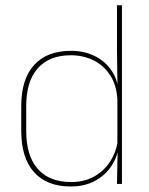

<svg xmlns="http://www.w3.org/2000/svg" viewBox="-20 -684 554 714"><path d="M243 9.5Q154 9.5 106.5 -43.8Q59 -97 59 -197V-289.5Q59 -389.5 106.8 -442.2Q154.5 -495 244.5 -495Q294.5 -495 334.5 -474.5Q374.5 -454 397.8 -417Q421 -380 421.5 -330H427.5L416.5 -313.5Q413.5 -368.5 389.2 -405Q365 -441.5 327 -460Q289 -478.5 243.5 -478.5Q163.5 -478.5 120.5 -430.2Q77.5 -382 77.5 -289.5V-197Q77.5 -104.5 120.5 -55.8Q163.5 -7 245 -7Q291.5 -7 328 -26.5Q364.5 -46 388 -81Q411.5 -116 418.5 -162.5L427.5 -144H422Q417.5 -101.5 394.5 -66.8Q371.5 -32 333 -11.2Q294.5 9.5 243 9.5ZM415 0 417.5 -130.5 416.5 -138V-346.5L417 -356L415 -494.5V-664.5H433.5V0Z"/></svg>

Font: Anek Bangla Medium Thin
Style: Regular
Weight: 250
Version: Version 1.003